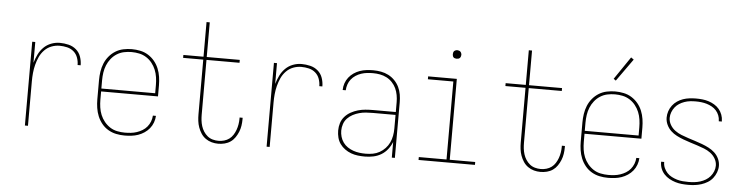

<svg xmlns="http://www.w3.org/2000/svg" viewBox="-46 -962 4592 1187"><g transform="rotate(5 2250.0 -369.0)"><path d="M132 0V-520H151V-391Q159 -418 171 -443Q183 -468 203 -488Q223 -508 249.5 -518Q276 -528 303 -528Q330 -528 357 -521.5Q384 -515 404.5 -497.5Q425 -480 434 -454Q443 -428 443 -401H424Q424 -424 416 -446.5Q408 -469 390.5 -484Q373 -499 350 -504.5Q327 -510 303 -510Q277 -510 252.5 -500.5Q228 -491 209.5 -472Q191 -453 180 -429Q169 -405 162.5 -379.5Q156 -354 153.5 -328Q151 -302 151 -276V0Z M751 8Q724 8 698 2.5Q672 -3 649 -16.5Q626 -30 609 -51Q592 -72 582 -96.5Q572 -121 568 -147.5Q564 -174 564 -200V-320Q564 -346 568 -372.5Q572 -399 582 -423.5Q592 -448 609 -468.5Q626 -489 648.5 -503Q671 -517 697.5 -522.5Q724 -528 750 -528Q776 -528 802.5 -522.5Q829 -517 851.5 -503Q874 -489 891 -468.5Q908 -448 918 -423.5Q928 -399 932 -372.5Q936 -346 936 -320V-251H583V-200Q583 -176 586.5 -152Q590 -128 599 -106Q608 -84 623.5 -65Q639 -46 659 -33Q679 -20 703 -15Q727 -10 751 -10Q770 -10 788.5 -12Q807 -14 825 -20Q843 -26 859.5 -36Q876 -46 888 -60.5Q900 -75 907 -93Q914 -111 915 -130H934Q933 -109 925.5 -88.5Q918 -68 904.5 -51.5Q891 -35 873 -23Q855 -11 835 -4Q815 3 793.5 5.5Q772 8 751 8ZM583 -269H917V-320Q917 -344 913.5 -368Q910 -392 901 -414Q892 -436 877 -455Q862 -474 841.5 -487Q821 -500 797.5 -505Q774 -510 750 -510Q726 -510 702.5 -505Q679 -500 658.5 -487Q638 -474 623 -455Q608 -436 599 -414Q590 -392 586.5 -368Q583 -344 583 -320Z M1332 8Q1311 8 1291 2.5Q1271 -3 1254 -15Q1237 -27 1225.5 -44.5Q1214 -62 1207 -81.5Q1200 -101 1197.5 -121.5Q1195 -142 1195 -163V-502H1070V-520H1195V-735H1215V-520H1420V-502H1215V-163Q1215 -145 1217 -127Q1219 -109 1224.5 -91.5Q1230 -74 1240 -58.5Q1250 -43 1264 -31.5Q1278 -20 1296 -15Q1314 -10 1332 -10Q1350 -10 1367.5 -15Q1385 -20 1399 -30.5Q1413 -41 1422.5 -56Q1432 -71 1438 -87.5Q1444 -104 1447 -122Q1450 -140 1450 -157V-165H1469V-156Q1469 -136 1466 -116Q1463 -96 1455.5 -77.5Q1448 -59 1436.5 -42Q1425 -25 1408.5 -13.5Q1392 -2 1372 3Q1352 8 1332 8Z M1632 0V-520H1651V-391Q1659 -418 1671 -443Q1683 -468 1703 -488Q1723 -508 1749.5 -518Q1776 -528 1803 -528Q1830 -528 1857 -521.5Q1884 -515 1904.5 -497.5Q1925 -480 1934 -454Q1943 -428 1943 -401H1924Q1924 -424 1916 -446.5Q1908 -469 1890.5 -484Q1873 -499 1850 -504.5Q1827 -510 1803 -510Q1777 -510 1752.5 -500.5Q1728 -491 1709.5 -472Q1691 -453 1680 -429Q1669 -405 1662.5 -379.5Q1656 -354 1653.5 -328Q1651 -302 1651 -276V0Z M2242 8Q2220 8 2198.5 5.5Q2177 3 2156.5 -4.5Q2136 -12 2118 -25Q2100 -38 2087.5 -55.5Q2075 -73 2069.5 -94.5Q2064 -116 2064 -138Q2064 -162 2071 -184.5Q2078 -207 2094 -225Q2110 -243 2131 -254.5Q2152 -266 2174.5 -272.5Q2197 -279 2220.5 -281Q2244 -283 2268 -283H2409V-345Q2409 -366 2405 -388Q2401 -410 2392 -429.5Q2383 -449 2367.5 -465.5Q2352 -482 2332.5 -492Q2313 -502 2291.5 -506Q2270 -510 2248 -510Q2230 -510 2211.5 -508Q2193 -506 2175 -500Q2157 -494 2141 -483.5Q2125 -473 2113.5 -458.5Q2102 -444 2096 -426.5Q2090 -409 2089 -390H2070Q2070 -411 2077 -431.5Q2084 -452 2097 -468.5Q2110 -485 2127.5 -497Q2145 -509 2165 -516Q2185 -523 2206 -525.5Q2227 -528 2248 -528Q2273 -528 2297 -523.5Q2321 -519 2342.5 -508Q2364 -497 2381.5 -479Q2399 -461 2409.5 -439Q2420 -417 2424 -393Q2428 -369 2428 -345V0H2409V-97Q2399 -72 2382.5 -51Q2366 -30 2343.5 -16.5Q2321 -3 2295 2.5Q2269 8 2242 8ZM2245 -10Q2268 -10 2290 -14Q2312 -18 2331.5 -29Q2351 -40 2366.5 -56.5Q2382 -73 2391.5 -93Q2401 -113 2405 -135.5Q2409 -158 2409 -180V-265H2268Q2247 -265 2226 -263.5Q2205 -262 2184.5 -256.5Q2164 -251 2145 -241Q2126 -231 2111.5 -216Q2097 -201 2090 -180.5Q2083 -160 2083 -139Q2083 -120 2088.5 -101Q2094 -82 2105.5 -66Q2117 -50 2133.5 -39Q2150 -28 2168.5 -21.5Q2187 -15 2206.5 -12.5Q2226 -10 2245 -10Z M2575 0V-18H2747V-502H2589V-520H2767V-18H2925V0ZM2755 -644Q2750 -644 2744.5 -645.5Q2739 -647 2735.5 -650.5Q2732 -654 2730.5 -659.5Q2729 -665 2729 -670Q2729 -675 2730.5 -680.5Q2732 -686 2735.5 -689.5Q2739 -693 2744.5 -695Q2750 -697 2755 -697Q2760 -697 2765.5 -695Q2771 -693 2774.5 -689.5Q2778 -686 2780 -680.5Q2782 -675 2782 -670Q2782 -665 2780 -659.5Q2778 -654 2774.5 -650.5Q2771 -647 2765.5 -645.5Q2760 -644 2755 -644Z M3332 8Q3311 8 3291 2.5Q3271 -3 3254 -15Q3237 -27 3225.5 -44.5Q3214 -62 3207 -81.5Q3200 -101 3197.5 -121.5Q3195 -142 3195 -163V-502H3070V-520H3195V-735H3215V-520H3420V-502H3215V-163Q3215 -145 3217 -127Q3219 -109 3224.5 -91.5Q3230 -74 3240 -58.5Q3250 -43 3264 -31.5Q3278 -20 3296 -15Q3314 -10 3332 -10Q3350 -10 3367.5 -15Q3385 -20 3399 -30.5Q3413 -41 3422.5 -56Q3432 -71 3438 -87.5Q3444 -104 3447 -122Q3450 -140 3450 -157V-165H3469V-156Q3469 -136 3466 -116Q3463 -96 3455.5 -77.5Q3448 -59 3436.5 -42Q3425 -25 3408.5 -13.5Q3392 -2 3372 3Q3352 8 3332 8Z M3751 8Q3724 8 3698 2.5Q3672 -3 3649 -16.5Q3626 -30 3609 -51Q3592 -72 3582 -96.5Q3572 -121 3568 -147.5Q3564 -174 3564 -200V-320Q3564 -346 3568 -372.5Q3572 -399 3582 -423.5Q3592 -448 3609 -468.5Q3626 -489 3648.5 -503Q3671 -517 3697.5 -522.5Q3724 -528 3750 -528Q3776 -528 3802.5 -522.5Q3829 -517 3851.5 -503Q3874 -489 3891 -468.5Q3908 -448 3918 -423.5Q3928 -399 3932 -372.5Q3936 -346 3936 -320V-251H3583V-200Q3583 -176 3586.5 -152Q3590 -128 3599 -106Q3608 -84 3623.5 -65Q3639 -46 3659 -33Q3679 -20 3703 -15Q3727 -10 3751 -10Q3770 -10 3788.5 -12Q3807 -14 3825 -20Q3843 -26 3859.5 -36Q3876 -46 3888 -60.5Q3900 -75 3907 -93Q3914 -111 3915 -130H3934Q3933 -109 3925.5 -88.5Q3918 -68 3904.5 -51.5Q3891 -35 3873 -23Q3855 -11 3835 -4Q3815 3 3793.5 5.5Q3772 8 3751 8ZM3583 -269H3917V-320Q3917 -344 3913.5 -368Q3910 -392 3901 -414Q3892 -436 3877 -455Q3862 -474 3841.5 -487Q3821 -500 3797.5 -505Q3774 -510 3750 -510Q3726 -510 3702.5 -505Q3679 -500 3658.5 -487Q3638 -474 3623 -455Q3608 -436 3599 -414Q3590 -392 3586.5 -368Q3583 -344 3583 -320ZM3747 -595 3733 -605 3829 -746 3846 -734Z M4249 8Q4229 8 4208.5 6Q4188 4 4168.5 -2Q4149 -8 4131 -18Q4113 -28 4099 -43Q4085 -58 4077.5 -77Q4070 -96 4070 -117V-120H4089V-117Q4089 -99 4096.5 -82.5Q4104 -66 4116 -53Q4128 -40 4144.5 -31.5Q4161 -23 4178 -18Q4195 -13 4213 -11.5Q4231 -10 4249 -10Q4267 -10 4285.5 -12Q4304 -14 4321.5 -19.5Q4339 -25 4355 -34.5Q4371 -44 4383 -58Q4395 -72 4402 -89.5Q4409 -107 4409 -125Q4409 -148 4397 -168.5Q4385 -189 4366.5 -202.5Q4348 -216 4326.5 -224.5Q4305 -233 4283 -240Q4261 -247 4239 -254Q4217 -261 4195.5 -269Q4174 -277 4153.5 -287.5Q4133 -298 4116.5 -313.5Q4100 -329 4090 -350.5Q4080 -372 4080 -395Q4080 -415 4086.5 -434.5Q4093 -454 4105.5 -470.5Q4118 -487 4135 -498.5Q4152 -510 4171 -516.5Q4190 -523 4210.5 -525.5Q4231 -528 4251 -528Q4271 -528 4290.5 -526Q4310 -524 4329 -518Q4348 -512 4365.5 -501.5Q4383 -491 4395.5 -476Q4408 -461 4415 -442Q4422 -423 4422 -403V-400H4403V-403Q4403 -420 4396.5 -436.5Q4390 -453 4378.5 -466Q4367 -479 4351.5 -487.5Q4336 -496 4319.5 -501Q4303 -506 4285.5 -508Q4268 -510 4251 -510Q4233 -510 4215.5 -508Q4198 -506 4181 -500Q4164 -494 4149 -484.5Q4134 -475 4123 -461Q4112 -447 4105.5 -430Q4099 -413 4099 -395Q4099 -372 4111 -351.5Q4123 -331 4141.5 -317.5Q4160 -304 4181.5 -295.5Q4203 -287 4224.5 -280Q4246 -273 4268 -266Q4290 -259 4311.5 -251Q4333 -243 4353.5 -232.5Q4374 -222 4391 -206.5Q4408 -191 4418 -169.5Q4428 -148 4428 -125Q4428 -105 4420.5 -85Q4413 -65 4400 -48.5Q4387 -32 4369 -21Q4351 -10 4331 -3.5Q4311 3 4290.5 5.5Q4270 8 4249 8Z"/></g></svg>

Font: Iosevka Term Curly Thin
Style: Regular
Weight: 100
Designer: Belleve Invis
Foundry: Belleve Invis
Version: Version 32.3.0